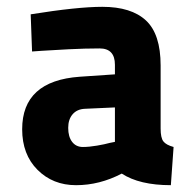

<svg xmlns="http://www.w3.org/2000/svg" viewBox="-20 -531 568 563"><path d="M451 -339V-154Q451 -127 459 -116.5Q467 -106 489 -100L481 12Q389 12 337 -22Q272 12 203 12Q135 12 90 -33Q45 -78 45 -152Q45 -294 214 -306L317 -313V-341Q317 -389 272 -389Q230 -389 180.5 -386.5Q131 -384 102 -382L74 -380L70 -489Q207 -511 280 -511Q365 -511 408 -471Q451 -431 451 -339ZM317 -216 229 -212Q206 -211 193 -196Q180 -181 180 -156Q180 -130 191.5 -115Q203 -100 223 -100Q241 -100 264.5 -104Q288 -108 302 -112L317 -115Z"/></svg>

Font: TypoPRO Titillium Maps
Style: 999 wt
Weight: 900
Designer: Campivisivi
Foundry: Accademia di Belle Arti di Urbino and students of MA course of Visual design
Version: Version 001.001